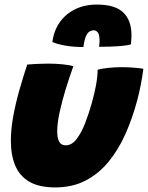

<svg xmlns="http://www.w3.org/2000/svg" viewBox="-20 -787 646 839"><path d="M406.5 -482Q424 -487.5 454.2 -490.5Q484.5 -493.5 512 -493.5Q535 -493.5 562.2 -491.5Q589.5 -489.5 606.5 -486.5Q602 -451.5 595.2 -416.8Q588.5 -382 579.5 -348Q558.5 -269.5 527.8 -200.8Q497 -132 454 -79.8Q411 -27.5 353.5 2.2Q296 32 221.5 32Q151 32 108.2 7Q65.5 -18 46.5 -63.8Q27.5 -109.5 27.5 -171.5Q27.5 -220 37.2 -275.2Q47 -330.5 63.5 -389Q80 -447.5 99 -505Q116 -506.5 142.5 -507.8Q169 -509 190.5 -509Q222 -509 253 -506Q284 -503 300.5 -497.5Q283.5 -450.5 267.2 -397.8Q251 -345 240.5 -296.5Q230 -248 230 -212.5Q230 -185 238.2 -168.5Q246.5 -152 267 -152Q294 -152 315 -179.8Q336 -207.5 352.5 -250.2Q369 -293 381.5 -338Q393.5 -381 400 -417.2Q406.5 -453.5 406.5 -482ZM209 -603.5Q215 -652 240.5 -688.8Q266 -725.5 307.5 -746.2Q349 -767 403 -767Q483.5 -767 519 -732.2Q554.5 -697.5 554.5 -633Q554.5 -623.5 553.8 -613.5Q553 -603.5 552 -593Q536.5 -588.5 510.5 -586.2Q484.5 -584 457.8 -583.2Q431 -582.5 413 -582.5Q414 -590 414.5 -596.5Q415 -603 415 -608.5Q415 -635.5 407.5 -645Q400 -654.5 389.5 -654.5Q380 -654.5 371.2 -649.2Q362.5 -644 355.5 -628.5Q348.5 -613 344.5 -581.5Q299 -581.5 262.8 -588.2Q226.5 -595 209 -603.5Z"/></svg>

Font: Grandstander Thin Black
Style: Italic
Weight: 900
Italic angle: -15°
Version: Version 1.200